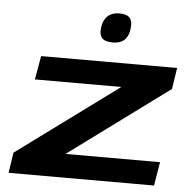

<svg xmlns="http://www.w3.org/2000/svg" viewBox="-54 -818 868 872"><g transform="rotate(5 380.5 -382.5)"><path d="M17 0 31 -93 493 -433H99L118 -541H738L723 -444L267 -108H698L680 0ZM436 -631Q404 -631 390.5 -643Q377 -655 377 -678Q377 -716 396.5 -740.5Q416 -765 456 -765Q486 -765 499.5 -753Q513 -741 513 -718Q513 -677 494.5 -654Q476 -631 436 -631Z"/></g></svg>

Font: Georama ExtraExtended SemiBold
Style: Italic
Weight: 600
Width: 8
Italic angle: -9°
Designer: Jean-Baptiste Levee
Foundry: Production Type
Version: Version 1.000